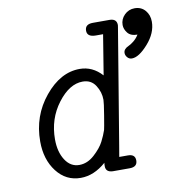

<svg xmlns="http://www.w3.org/2000/svg" viewBox="-75 -710 743 784"><g transform="rotate(-10 297.0 -318.0)"><path d="M60 -171Q60 -277 125 -356Q190 -435 270 -435Q323 -435 362 -392L389 -558H359Q323 -558 323 -584Q323 -611 356 -611H425Q455 -611 455 -584Q455 -583 454.5 -581Q454 -579 454 -577L375 -100Q369 -66 367 -53H403Q433 -53 433 -27Q433 0 401 0H331Q302 -1 302 -26Q302 -35 303 -40Q253 4 198 4Q137 4 98.5 -46Q60 -96 60 -171ZM121 -169Q121 -117 143 -83Q165 -49 201 -49Q235 -49 264 -75.5Q293 -102 305.5 -126.5Q318 -151 325 -172Q327 -179 335.5 -230.5Q344 -282 344 -294Q344 -326 326 -354Q308 -382 273 -382Q218 -382 169.5 -318Q121 -254 121 -169ZM462 -467Q462 -476 468 -482.5Q474 -489 482.5 -492.5Q491 -496 504 -506Q517 -516 527 -532Q499 -532 486.5 -548Q474 -564 474 -581Q474 -605 491.5 -622.5Q509 -640 534 -640Q561 -640 577.5 -621Q594 -602 594 -574Q594 -527 555.5 -483.5Q517 -440 488 -440Q477 -440 469.5 -448.5Q462 -457 462 -467Z"/></g></svg>

Font: CMU Typewriter Text
Style: LightOblique
Weight: 200
Italic angle: -9.46001°
Version: Version 0.7.0